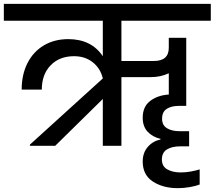

<svg xmlns="http://www.w3.org/2000/svg" viewBox="-44 -760 1119 1001"><path d="M589 -652V-442H758Q836 -442 836 -511V-563H927V-208H888Q850 -208 825.5 -192.5Q801 -177 801 -141Q801 -107 826.5 -91.5Q852 -76 892 -76H942V3H894Q853 3 826.5 19Q800 35 800 72Q800 107 828 123Q856 139 898 139Q925 139 952 134Q979 129 997 123V202Q977 210 945 215.5Q913 221 883 221Q806 221 753 186.5Q700 152 700 82Q700 37 726 6.5Q752 -24 793 -33V-36Q751 -46 725.5 -73.5Q700 -101 700 -146Q700 -205 740 -234.5Q780 -264 836 -267V-378Q794 -358 743 -358H589V0H492V-244L244 0H112V-6L492 -351Q480 -403 440 -435Q400 -467 342 -467Q266 -467 220 -419.5Q174 -372 174 -293H69Q69 -371 99 -430.5Q129 -490 184 -523Q239 -556 312 -556Q432 -556 492 -467V-652H-24V-740H1055V-652Z"/></svg>

Font: Fz Poppins Med
Style: Regular
Weight: 500
Designer: Ninad Kale (Devanagari), Jonny Pinhorn (Latin)
Foundry: Indian Type Foundry
Version: Vit hóa bi Vntype.Com & FontZin.Com